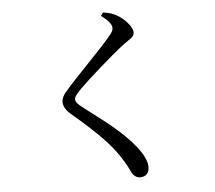

<svg xmlns="http://www.w3.org/2000/svg" viewBox="-58 -867 1115 994"><g transform="rotate(-5 500.0 -369.5)"><path d="M501 -786C539 -758 555 -737 555 -719C555 -706 549 -696 532 -676C488 -621 342 -476 291 -415C273 -396 264 -377 264 -359C264 -338 276 -316 302 -294C422 -192 496 -119 540 -50C568 -8 578 16 589 37C597 52 612 64 631 64C664 64 678 42 678 14C678 -17 659 -54 629 -92C559 -181 465 -246 364 -324C342 -341 330 -353 330 -367C330 -379 337 -390 365 -419C407 -461 535 -575 604 -628C641 -655 662 -663 662 -687C662 -715 622 -761 580 -783C560 -794 538 -799 513 -803Z"/></g></svg>

Font: Noto Serif JP Medium
Style: Regular
Weight: 500
Designer: Ryoko NISHIZUKA 西塚涼子 (kana & ideographs); Frank Grießhammer (Latin, Greek & Cyrillic); Wenlong ZHANG 张文龙 (bopomofo); San
Foundry: Adobe
Version: Version 2.001;hotconv 1.1.0;makeotfexe 2.6.0